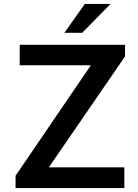

<svg xmlns="http://www.w3.org/2000/svg" viewBox="-20 -949 694 969"><path d="M58.5 0V-62L438.5 -619.5H79.5V-723H611V-664L226.5 -104.5H607.5V0ZM408 -929H538L395 -783.5H305Z"/></svg>

Font: Public Sans SemiBold
Style: Regular
Weight: 600
Designer: The Public Sans Project Authors: Dan O. Williams and USWDS (Libre Franklin designed by Pablo Impallari and Rodrigo Fuenz
Version: Version 1.007